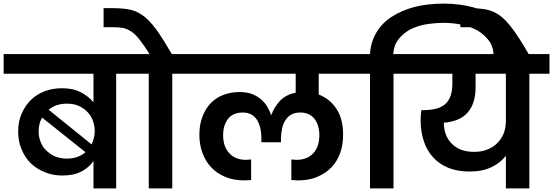

<svg xmlns="http://www.w3.org/2000/svg" viewBox="-41 -1038 3048 1058"><path d="M474.1 -150.9Q450.2 -115.2 407.2 -92.8Q365.2 -70.8 303.2 -70.8Q249.5 -70.8 207 -88.9Q163.1 -105.5 128.9 -138.2Q97.2 -168.5 78.1 -214.8Q59.1 -257.8 59.1 -314Q59.1 -369.6 78.1 -411.1Q97.7 -456.5 128.9 -486.8Q159.7 -517.6 205.1 -535.2Q247.6 -551.8 300.8 -551.8Q361.8 -551.8 403.8 -529.8Q449.2 -505.9 474.1 -474.1V-631.8H-21V-740.2H709V-631.8H599.1V0H474.1ZM171.9 -314Q171.9 -279.3 185.1 -251Q195.8 -224.1 219.2 -204.1Q241.7 -183.6 268.1 -173.8Q295.4 -164.1 328.1 -164.1Q361.8 -164.1 386.2 -173.8Q409.7 -182.1 430.2 -199.2L190.9 -390.1Q171.9 -356.9 171.9 -314ZM227.1 -433.1 463.9 -242.2Q481 -280.3 481 -314.9Q481 -344.7 471.2 -372.1Q460.9 -399.9 441.9 -419.9Q422.4 -440.9 394 -454.1Q366.7 -466.8 328.1 -466.8Q266.6 -466.8 227.1 -433.1Z M668 -631.8V-740.2H783.2Q757.8 -780.8 728 -819.8Q703.6 -850.6 683.1 -863.8Q657.7 -879.9 637.2 -883.8Q613.3 -888.2 579.1 -888.2H529.8V-993.2H576.2Q630.4 -993.2 670.9 -985.8Q710 -979 747.1 -952.1Q780.8 -928.2 819.8 -876Q854.5 -828.1 905.8 -740.2H1019V-631.8H908.2V0H778.8V-631.8Z M1598.6 -43.9Q1588.4 -43.9 1583.5 -44.9Q1571.3 -44.9 1564.5 -45.9V-159.2Q1569.3 -158.2 1579.6 -158.2Q1584.5 -157.2 1591.3 -157.2Q1651.9 -157.2 1685.5 -193.8Q1718.8 -230 1718.8 -293Q1718.8 -345.7 1692.4 -382.8Q1664.6 -418 1613.8 -418Q1585.9 -418 1565.4 -407.2Q1546.4 -397.5 1532.7 -377Q1519.5 -357.4 1513.7 -331.1Q1507.3 -303.2 1507.3 -274.9V-253.9H1399.4V-274.9Q1399.4 -305.7 1393.6 -331.1Q1387.7 -356 1375.5 -377Q1361.3 -397.9 1343.8 -407.2Q1323.2 -418 1296.4 -418Q1243.2 -418 1215.3 -382.8Q1188.5 -347.2 1188.5 -293Q1188.5 -229.5 1222.7 -193.8Q1254.9 -157.2 1315.4 -157.2Q1322.8 -157.2 1327.6 -158.2Q1337.9 -158.2 1342.8 -159.2V-45.9Q1335.9 -44.9 1324.7 -44.9Q1318.8 -43.9 1308.6 -43.9Q1245.1 -43.9 1200.7 -63Q1152.3 -83.5 1122.6 -116.2Q1091.8 -148.4 1074.7 -194.8Q1057.6 -241.7 1057.6 -294.9Q1057.6 -354 1075.7 -397.9Q1093.3 -442.9 1122.6 -472.2Q1154.3 -502.4 1192.4 -516.1Q1232.9 -530.8 1278.3 -530.8Q1317.4 -530.8 1344.7 -521Q1371.6 -511.2 1394.5 -493.2Q1418.5 -472.7 1429.7 -453.1Q1445.8 -425.8 1451.7 -405.8H1454.6Q1469.7 -447.3 1501.5 -481.9Q1533.2 -516.6 1588.4 -526.9V-631.8H977.5V-740.2H1928.7V-631.8H1715.3V-517.1Q1775.4 -494.6 1812.5 -439Q1849.6 -383.8 1849.6 -294.9Q1849.6 -238.8 1833.5 -194.8Q1816.4 -148.4 1785.6 -116.2Q1756.3 -84.5 1706.5 -63Q1662.1 -43.9 1598.6 -43.9Z M1998 -631.8H1887.2V-740.2H1998Q2001 -804.7 2033.2 -858.9Q2064.9 -912.1 2118.2 -945.8Q2170.9 -980.5 2244.1 -1000Q2316.4 -1018.1 2403.3 -1018.1Q2491.2 -1018.1 2565.4 -998Q2639.6 -978 2693.4 -940.9Q2746.1 -904.8 2778.3 -849.1Q2808.1 -795.4 2808.1 -728V-710.9H2679.2V-726.1Q2679.2 -775.4 2655.3 -811Q2627.9 -847.7 2591.3 -869.1Q2552.7 -891.6 2503.4 -901.9Q2453.6 -912.1 2403.3 -912.1Q2359.9 -912.1 2305.2 -903.8Q2256.3 -895 2218.3 -875Q2180.2 -854 2154.3 -820.8Q2128.9 -788.1 2126 -740.2H2238.3V-631.8H2127.4V0H1998Z M2572.8 -201.2Q2613.3 -201.2 2643.6 -213.9Q2675.3 -225.6 2698.7 -249Q2721.7 -272 2734.9 -303.2Q2746.6 -335 2746.6 -372.1V-631.8H2579.6V-555.2Q2579.6 -470.2 2537.6 -419.9Q2495.1 -369.1 2404.8 -361.8Q2404.8 -290 2448.7 -246.1Q2492.2 -201.2 2572.8 -201.2ZM2195.8 -631.8V-740.2H2986.8V-631.8H2876V0H2746.6V-179.2Q2715.3 -140.1 2668 -117.2Q2617.7 -92.8 2545.9 -92.8Q2481 -92.8 2430.7 -112.8Q2381.3 -132.3 2346.7 -169.9Q2311 -208.5 2294.9 -258.8Q2276.9 -311 2276.9 -375Q2276.9 -394 2277.8 -402.8L2280.8 -431.2H2293Q2377.9 -431.2 2415 -466.8Q2451.7 -502 2451.7 -578.1V-631.8Z M2752.4 -735.8Q2722.2 -782.7 2695.3 -817.9Q2671.9 -847.2 2649.4 -863.8Q2626 -879.9 2603.5 -883.8Q2579.1 -888.2 2545.4 -888.2H2496.1V-993.2H2542.5Q2597.2 -993.2 2637.2 -985.8Q2677.2 -978.5 2714.4 -952.1Q2749.5 -925.8 2787.1 -874Q2826.2 -820.3 2874.5 -735.8Z"/></svg>

Font: PoppinsZ SemiBold
Style: Regular
Weight: 600
Designer: Ninad Kale (Devanagari), Jonny Pinhorn (Latin)
Foundry: Indian Type Foundry
Version: Version 3.002;FEAKit 1.0